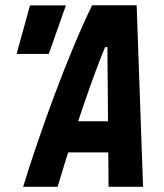

<svg xmlns="http://www.w3.org/2000/svg" viewBox="-20 -714 626 734"><path d="M200.2 0H68.4Q90.8 -73.2 121.6 -163.8Q152.3 -254.4 188 -349.9Q223.6 -445.3 260.7 -534.4Q297.9 -623.5 332 -693.8H502.4L526.9 0H395L390.6 -533.7H381.8Q364.3 -492.2 344.7 -439.2Q325.2 -386.2 304.9 -327.6Q284.7 -269 265.6 -210Q246.6 -150.9 229.7 -96.9Q212.9 -43 200.2 0ZM180.2 -131.3 196.8 -250.5H462.4L445.8 -131.3ZM43.5 -507.8 94.7 -693.4H231.9L166.5 -507.8Z"/></svg>

Font: Cascadia Code PL
Style: Italic
Weight: 400
Italic angle: -10°
Monospace: yes
Designer: Aaron Bell
Foundry: Saja Typeworks
Version: Version 2404.023